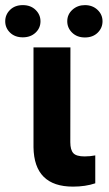

<svg xmlns="http://www.w3.org/2000/svg" viewBox="-61 -710 418 736"><path d="M209 -528.3 208.5 -165Q208.5 -135.7 220 -123Q231.4 -110.4 263.2 -110.4Q284.7 -110.4 304.2 -114.3V-7.3Q266.1 5.4 218.8 5.4Q69.8 5.4 67.4 -145.5V-528.3ZM196.8 -628.4Q196.8 -654.8 216.6 -672.6Q236.3 -690.4 264.6 -690.4Q293.5 -690.4 312.7 -672.4Q332 -654.3 332 -628.4Q332 -603 313.5 -584.7Q294.9 -566.4 264.6 -566.4Q234.4 -566.4 215.6 -584.7Q196.8 -603 196.8 -628.4ZM94.2 -628.4Q94.2 -602.5 75.2 -584.7Q56.2 -566.9 26.4 -566.9Q-3.9 -566.9 -22.5 -585Q-41 -603 -41 -628.4Q-41 -653.8 -22.5 -672.1Q-3.9 -690.4 26.4 -690.4Q56.6 -690.4 75.4 -672.1Q94.2 -653.8 94.2 -628.4Z"/></svg>

Font: MAUL Bold
Style: Bold
Weight: 700
Designer: MAUL
Version: Version 1.0; 2020; ttfautohint (v1.8.3)